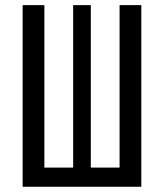

<svg xmlns="http://www.w3.org/2000/svg" viewBox="-20 -713 626 733"><path d="M66.4 0V-693.4H149.4V-73.2H259.3V-693.4H326.7V-73.2H436.5V-693.4H519.5V0Z"/></svg>

Font: CaskaydiaMono NF SemiLight
Style: Regular
Weight: 350
Designer: Aaron Bell
Foundry: Saja Typeworks
Version: Version 2111.001; ttfautohint (v1.8.4);Nerd Fonts 3.1.1